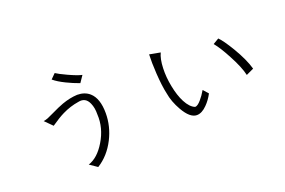

<svg xmlns="http://www.w3.org/2000/svg" viewBox="-102 -1131 2204 1486"><g transform="rotate(-20 1000.0 -387.5)"><path d="M422.9 -787.1 383.8 -748Q418 -718.8 478.5 -689.5Q528.3 -665 583 -645.5L620.1 -700.2Q585 -707 510.7 -741.2Q445.3 -771.5 422.9 -787.1ZM215.8 -466.8 276.4 -406.2Q339.8 -450.2 383.8 -471.7Q449.2 -503.9 518.6 -514.6Q581.1 -528.3 607.4 -466.8Q625 -427.7 624 -374Q630.9 -260.7 567.4 -156.2Q507.8 -56.6 428.7 -31.2L491.2 11.7Q583 -44.9 637.7 -152.3Q688.5 -252.9 688.5 -360.4Q688.5 -482.4 629.9 -534.2Q589.8 -569.3 528.3 -569.3Q467.8 -566.4 402.3 -543Q364.3 -529.3 301.8 -499Q267.6 -482.4 252.9 -476.6Q229.5 -467.8 215.8 -466.8Z M1249 -656.2 1159.2 -672.9Q1156.2 -607.4 1162.1 -513.7Q1168.9 -408.2 1183.6 -343.8Q1195.3 -271.5 1238.3 -196.3Q1291 -104.5 1346.7 -104.5Q1388.7 -104.5 1431.6 -148.4Q1465.8 -182.6 1491.2 -230.5L1454.1 -272.5Q1429.7 -230.5 1405.3 -203.1Q1376 -168.9 1355.5 -168.9Q1314.5 -184.6 1282.2 -246.1Q1252.9 -302.7 1237.3 -383.8Q1221.7 -461.9 1224.6 -535.2Q1227.5 -612.3 1249 -656.2ZM1704.1 -605.5 1656.2 -577.1Q1696.3 -528.3 1744.1 -437.5Q1799.8 -334 1815.4 -264.6L1877.9 -293.9Q1855.5 -375 1791 -483.4Q1736.3 -574.2 1704.1 -605.5Z"/></g></svg>

Font: DotumChe
Style: Regular
Weight: 400
Monospace: yes
Version: Version 2.21